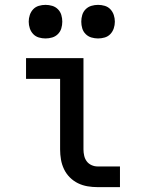

<svg xmlns="http://www.w3.org/2000/svg" viewBox="-20 -769 590 789"><path d="M473 0H381Q360 0 339.5 -3.5Q319 -7 300.5 -16Q282 -25 267 -40Q252 -55 243 -74Q234 -93 230.5 -113.5Q227 -134 227 -155V-445H87V-530H323V-155Q323 -142 326 -129Q329 -116 336.5 -106Q344 -96 356 -90.5Q368 -85 381 -85H473ZM383 -611Q369 -611 355.5 -615Q342 -619 332 -629Q322 -639 318 -652.5Q314 -666 314 -680Q314 -694 318 -707.5Q322 -721 332 -731Q342 -741 355.5 -745Q369 -749 383 -749Q397 -749 410.5 -745Q424 -741 433.5 -731Q443 -721 447.5 -707.5Q452 -694 452 -680Q452 -666 447.5 -652.5Q443 -639 433.5 -629Q424 -619 410.5 -615Q397 -611 383 -611ZM167 -611Q153 -611 139.5 -615Q126 -619 116.5 -629Q107 -639 102.5 -652.5Q98 -666 98 -680Q98 -694 102.5 -707.5Q107 -721 116.5 -731Q126 -741 139.5 -745Q153 -749 167 -749Q181 -749 194.5 -745Q208 -741 218 -731Q228 -721 232 -707.5Q236 -694 236 -680Q236 -666 232 -652.5Q228 -639 218 -629Q208 -619 194.5 -615Q181 -611 167 -611Z"/></svg>

Font: Lode Dark
Style: Bold
Weight: 700
Monospace: yes
Designer: Belleve Invis
Foundry: Belleve Invis
Version: Version 29.2.0; ttfautohint (v1.8.3)